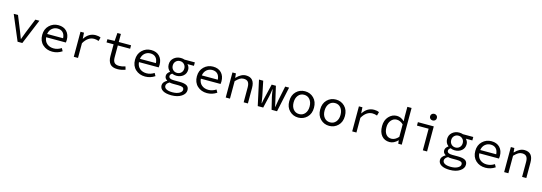

<svg xmlns="http://www.w3.org/2000/svg" viewBox="28 -2044 10145 3597"><g transform="rotate(15 5100.0 -246.0)"><path d="M256 0 51 -486H134L246 -210Q269 -154 301 -67H305Q356 -206 358 -210L470 -486H549L348 0Z M930 12Q817 12 742.5 -57Q668 -126 668 -244Q668 -358 741 -428Q814 -498 916 -498Q1020 -498 1079 -436Q1138 -374 1138 -270Q1138 -246 1134 -220H751Q758 -140 810 -97Q862 -54 940 -54Q1016 -54 1088 -100L1118 -46Q1031 12 930 12ZM918 -433Q856 -433 810 -393.5Q764 -354 753 -284H1063Q1058 -358 1020 -395.5Q982 -433 918 -433Z M1346 0V-486H1414L1421 -371H1424Q1507 -498 1641 -498Q1697 -498 1737 -478L1718 -407Q1670 -424 1628 -424Q1508 -424 1428 -285V0Z M2194 12Q2093 12 2049.5 -40.5Q2006 -93 2006 -189V-419H1869V-481L2009 -486L2020 -642H2088V-486H2327V-419H2088V-188Q2088 -120 2115.5 -87.5Q2143 -55 2211 -55Q2269 -55 2328 -77L2346 -17Q2266 12 2194 12Z M2730 12Q2617 12 2542.5 -57Q2468 -126 2468 -244Q2468 -358 2541 -428Q2614 -498 2716 -498Q2820 -498 2879 -436Q2938 -374 2938 -270Q2938 -246 2934 -220H2551Q2558 -140 2610 -97Q2662 -54 2740 -54Q2816 -54 2888 -100L2918 -46Q2831 12 2730 12ZM2718 -433Q2656 -433 2610 -393.5Q2564 -354 2553 -284H2863Q2858 -358 2820 -395.5Q2782 -433 2718 -433Z M3296 224Q3189 224 3130.5 188.5Q3072 153 3072 89Q3072 27 3152 -19V-23Q3102 -50 3102 -103Q3102 -155 3160 -194V-198Q3100 -243 3100 -324Q3100 -401 3155.5 -449.5Q3211 -498 3291 -498Q3332 -498 3363 -486H3564V-419H3438Q3479 -376 3479 -321Q3479 -245 3425.5 -199.5Q3372 -154 3291 -154Q3250 -154 3209 -172Q3171 -148 3171 -116Q3171 -60 3272 -60H3381Q3476 -60 3521 -33.5Q3566 -7 3566 54Q3566 125 3491 174.5Q3416 224 3296 224ZM3291 -209Q3339 -209 3371 -241Q3403 -273 3403 -324Q3403 -374 3370.5 -406Q3338 -438 3291 -438Q3244 -438 3211.5 -406Q3179 -374 3179 -324Q3179 -273 3211.5 -241Q3244 -209 3291 -209ZM3302 164Q3384 164 3434.5 135Q3485 106 3485 67Q3485 34 3458.5 21Q3432 8 3374 8H3279Q3233 8 3205 0Q3143 34 3143 81Q3143 120 3184 142Q3225 164 3302 164Z M3930 12Q3817 12 3742.5 -57Q3668 -126 3668 -244Q3668 -358 3741 -428Q3814 -498 3916 -498Q4020 -498 4079 -436Q4138 -374 4138 -270Q4138 -246 4134 -220H3751Q3758 -140 3810 -97Q3862 -54 3940 -54Q4016 -54 4088 -100L4118 -46Q4031 12 3930 12ZM3918 -433Q3856 -433 3810 -393.5Q3764 -354 3753 -284H4063Q4058 -358 4020 -395.5Q3982 -433 3918 -433Z M4293 0V-486H4361L4368 -403H4372Q4462 -498 4555 -498Q4723 -498 4723 -302V0H4641V-291Q4641 -361 4614.5 -394Q4588 -427 4529 -427Q4488 -427 4454.5 -406.5Q4421 -386 4375 -339V0Z M4914 0 4808 -486H4890L4948 -204Q4962 -135 4970 -70H4974Q4979 -112 5002 -204L5062 -456H5144L5202 -204Q5230 -89 5232 -70H5236Q5239 -87 5246 -132.5Q5253 -178 5258 -204L5316 -486H5392L5288 0H5182L5126 -232Q5114 -283 5102 -376H5098Q5086 -283 5074 -232L5020 0Z M5460 -242Q5460 -360 5529.5 -429Q5599 -498 5700 -498Q5801 -498 5870.5 -429Q5940 -360 5940 -242Q5940 -126 5870 -57Q5800 12 5700 12Q5600 12 5530 -57Q5460 -126 5460 -242ZM5855 -242Q5855 -326 5812.5 -378Q5770 -430 5700 -430Q5630 -430 5587.5 -378Q5545 -326 5545 -242Q5545 -159 5587.5 -107.5Q5630 -56 5700 -56Q5770 -56 5812.5 -107.5Q5855 -159 5855 -242Z M6060 -242Q6060 -360 6129.5 -429Q6199 -498 6300 -498Q6401 -498 6470.5 -429Q6540 -360 6540 -242Q6540 -126 6470 -57Q6400 12 6300 12Q6200 12 6130 -57Q6060 -126 6060 -242ZM6455 -242Q6455 -326 6412.5 -378Q6370 -430 6300 -430Q6230 -430 6187.5 -378Q6145 -326 6145 -242Q6145 -159 6187.5 -107.5Q6230 -56 6300 -56Q6370 -56 6412.5 -107.5Q6455 -159 6455 -242Z M6746 0V-486H6814L6821 -371H6824Q6907 -498 7041 -498Q7097 -498 7137 -478L7118 -407Q7070 -424 7028 -424Q6908 -424 6828 -285V0Z M7471 12Q7374 12 7317 -55Q7260 -122 7260 -242Q7260 -356 7325.5 -427Q7391 -498 7481 -498Q7560 -498 7626 -435H7629L7625 -525V-712H7707V0H7639L7632 -64H7629Q7555 12 7471 12ZM7488 -57Q7560 -57 7625 -130V-372Q7564 -429 7497 -429Q7433 -429 7389 -377Q7345 -325 7345 -243Q7345 -156 7383 -106.5Q7421 -57 7488 -57Z M8116 0V-419H7890V-486H8198V0ZM8082 -652Q8082 -680 8101 -698Q8120 -716 8148 -716Q8176 -716 8195 -698Q8214 -680 8214 -652Q8214 -623 8195 -605.5Q8176 -588 8148 -588Q8120 -588 8101 -605.5Q8082 -623 8082 -652Z M8696 224Q8589 224 8530.5 188.5Q8472 153 8472 89Q8472 27 8552 -19V-23Q8502 -50 8502 -103Q8502 -155 8560 -194V-198Q8500 -243 8500 -324Q8500 -401 8555.5 -449.5Q8611 -498 8691 -498Q8732 -498 8763 -486H8964V-419H8838Q8879 -376 8879 -321Q8879 -245 8825.5 -199.5Q8772 -154 8691 -154Q8650 -154 8609 -172Q8571 -148 8571 -116Q8571 -60 8672 -60H8781Q8876 -60 8921 -33.5Q8966 -7 8966 54Q8966 125 8891 174.5Q8816 224 8696 224ZM8691 -209Q8739 -209 8771 -241Q8803 -273 8803 -324Q8803 -374 8770.5 -406Q8738 -438 8691 -438Q8644 -438 8611.5 -406Q8579 -374 8579 -324Q8579 -273 8611.5 -241Q8644 -209 8691 -209ZM8702 164Q8784 164 8834.5 135Q8885 106 8885 67Q8885 34 8858.5 21Q8832 8 8774 8H8679Q8633 8 8605 0Q8543 34 8543 81Q8543 120 8584 142Q8625 164 8702 164Z M9330 12Q9217 12 9142.5 -57Q9068 -126 9068 -244Q9068 -358 9141 -428Q9214 -498 9316 -498Q9420 -498 9479 -436Q9538 -374 9538 -270Q9538 -246 9534 -220H9151Q9158 -140 9210 -97Q9262 -54 9340 -54Q9416 -54 9488 -100L9518 -46Q9431 12 9330 12ZM9318 -433Q9256 -433 9210 -393.5Q9164 -354 9153 -284H9463Q9458 -358 9420 -395.5Q9382 -433 9318 -433Z M9693 0V-486H9761L9768 -403H9772Q9862 -498 9955 -498Q10123 -498 10123 -302V0H10041V-291Q10041 -361 10014.5 -394Q9988 -427 9929 -427Q9888 -427 9854.5 -406.5Q9821 -386 9775 -339V0Z"/></g></svg>

Font: TypoPRO Source Code Pro
Style: Regular
Weight: 400
Monospace: yes
Designer: Paul D. Hunt, Teo Tuominen
Foundry: Adobe Systems Incorporated
Version: Version 2.010;PS 1.0;hotconv 1.0.84;makeotf.lib2.5.63406